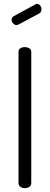

<svg xmlns="http://www.w3.org/2000/svg" viewBox="-20 -975 258 995"><path d="M109 0Q96 0 86 -6.5Q76 -13 76 -26V-707Q76 -719 86 -725Q96 -731 109 -731Q121 -731 131.5 -725Q142 -719 142 -707V-26Q142 -13 131.5 -6.5Q121 0 109 0ZM66 -845Q56 -845 48 -854Q40 -863 40 -873Q40 -886 51 -891L163 -952Q168 -955 171 -955Q182 -955 188.5 -946Q195 -937 195 -927Q195 -912 183 -905L76 -848Q74 -847 71 -846Q68 -845 66 -845Z"/></svg>

Font: Dosis ExtraLight
Style: Regular
Weight: 400
Version: Version 3.001; ttfautohint (v1.8.2)